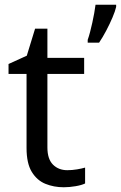

<svg xmlns="http://www.w3.org/2000/svg" viewBox="-20 -780 510 810"><path d="M264 -62Q284 -62 305 -65.5Q326 -69 339 -73V-6Q325 1 299 5.5Q273 10 249 10Q207 10 171.5 -4.5Q136 -19 114 -55Q92 -91 92 -156V-468H16V-510L93 -545L128 -659H180V-536H335V-468H180V-158Q180 -109 203.5 -85.5Q227 -62 264 -62ZM470 -751Q466 -733 454.5 -706Q443 -679 428 -650.5Q413 -622 398 -600H350V-612Q355 -626 360 -645Q365 -664 369.5 -684.5Q374 -705 377.5 -724.5Q381 -744 383 -760H470Z"/></svg>

Font: Noto Sans Tamil
Style: Regular
Weight: 400
Designer: Jelle Bosma - Monotype Design Team
Foundry: Monotype Imaging Inc.
Version: Version 2.003